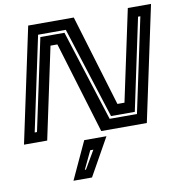

<svg xmlns="http://www.w3.org/2000/svg" viewBox="-104 -794 1098 1153"><g transform="rotate(-10 445.0 -217.5)"><path d="M-4.5 0 144.5 -700H422.5L590.5 -143.5H633.5L752 -700H893.5L744.5 0H466.5L297.5 -558H255.5L137 0ZM71.5 -61H85.5L204.5 -619.5H351.5L529 -63.5H695.5L817.5 -638H803.5L685 -78.5H540L362.5 -635.5H193.5ZM250.5 265 356.5 36H492L363.5 265ZM329 212H336L400.5 102H381.5Z"/></g></svg>

Font: Tourney Expanded Regular
Style: Bold Italic
Weight: 700
Width: 7
Italic angle: -12°
Designer: Tyler Finck
Foundry: Etcetera Type Co
Version: Version 1.010; ttfautohint (v1.8.3)